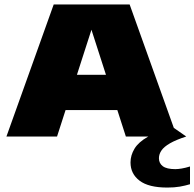

<svg xmlns="http://www.w3.org/2000/svg" viewBox="-20 -615 876 865"><path d="M9 0 222 -595H564L777 0H547L382 -512H402L237 0ZM232 -119 286 -278H499L552 -119ZM734 230Q649.5 230 608.8 199Q568 168 568 117Q568 84.5 586 54.8Q604 25 646.5 1Q689 -23 763 -39L819 0Q773 15 746 30.5Q719 46 707.5 62.8Q696 79.5 696 98Q696 120.5 713.5 133.8Q731 147 770 147Q782 147 798.5 144.2Q815 141.5 836 135V215Q814.5 221.5 790 225.8Q765.5 230 734 230Z"/></svg>

Font: Encode Sans SC Expanded Black
Style: Regular
Weight: 900
Width: 7
Designer: Multiple Designers
Foundry: Impallari Type
Version: Version 3.002